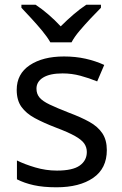

<svg xmlns="http://www.w3.org/2000/svg" viewBox="-20 -786 519 816"><path d="M434 -148Q434 -70 376 -30Q318 10 220 10Q164 10 123.5 1Q83 -8 52 -24V-104Q84 -88 129.5 -74.5Q175 -61 222 -61Q289 -61 319 -82.5Q349 -104 349 -140Q349 -160 338 -176Q327 -192 298.5 -208Q270 -224 217 -244Q165 -264 128 -284Q91 -304 71 -332Q51 -360 51 -404Q51 -472 106.5 -509Q162 -546 252 -546Q301 -546 343.5 -536.5Q386 -527 423 -510L393 -440Q359 -454 322 -464Q285 -474 246 -474Q192 -474 163.5 -456.5Q135 -439 135 -409Q135 -387 148 -371.5Q161 -356 191.5 -341.5Q222 -327 273 -307Q324 -288 360 -268Q396 -248 415 -219.5Q434 -191 434 -148ZM194 -606Q181 -629 159 -655.5Q137 -682 113 -708Q89 -734 71 -753V-766H131Q157 -749 185 -725Q213 -701 238 -674Q265 -701 293 -725Q321 -749 347 -766H409V-753Q390 -734 365.5 -708Q341 -682 318.5 -655.5Q296 -629 284 -606Z"/></svg>

Font: Noto Sans Wancho
Style: Regular
Weight: 400
Designer: Monotype Design Team
Foundry: Monotype Imaging Inc.
Version: Version 2.001; ttfautohint (v1.8.4.7-5d5b)